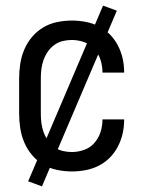

<svg xmlns="http://www.w3.org/2000/svg" viewBox="-20 -601 515 682"><path d="M235 8Q209 8 182.5 2.5Q156 -3 133.5 -16.5Q111 -30 94 -50Q77 -70 66.5 -94.5Q56 -119 52 -145Q48 -171 48 -197V-323Q48 -349 52 -375Q56 -401 66.5 -425.5Q77 -450 94 -470Q111 -490 133.5 -503.5Q156 -517 182.5 -522.5Q209 -528 235 -528Q259 -528 283.5 -523.5Q308 -519 330 -508Q352 -497 369.5 -479.5Q387 -462 398.5 -440Q410 -418 415.5 -394Q421 -370 421 -345V-343H344V-344Q344 -367 337 -388.5Q330 -410 315 -427Q300 -444 278.5 -451.5Q257 -459 235 -459Q218 -459 202 -455Q186 -451 172.5 -441Q159 -431 149.5 -417Q140 -403 134.5 -387.5Q129 -372 127 -355.5Q125 -339 125 -323V-197Q125 -181 127 -164.5Q129 -148 134.5 -132.5Q140 -117 149.5 -103Q159 -89 172.5 -79Q186 -69 202 -65Q218 -61 235 -61Q257 -61 278.5 -68.5Q300 -76 315 -93Q330 -110 337 -131.5Q344 -153 344 -176V-177H421V-175Q421 -150 415.5 -126Q410 -102 398.5 -80Q387 -58 369.5 -40.5Q352 -23 330 -12Q308 -1 283.5 3.5Q259 8 235 8ZM129 61 80 43 346 -581 395 -563Z"/></svg>

Font: Iosevka QP
Style: Regular
Weight: 400
Designer: Belleve Invis
Foundry: Belleve Invis
Version: Version 20.0.0; ttfautohint (v1.8.4)